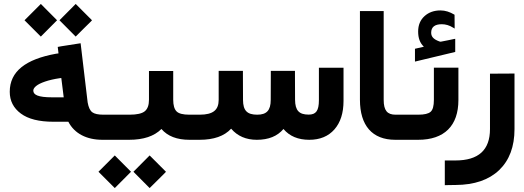

<svg xmlns="http://www.w3.org/2000/svg" viewBox="-20 -707 2651 971"><path d="M362.8 -522 405.3 -564.5C423.8 -582.5 435.1 -593.8 439.5 -598.1C441.4 -600.6 443.4 -602.5 445.3 -604.5L362.8 -687L280.8 -604.5ZM186.5 -522 268.6 -604.5 186.5 -687 104 -604.5ZM520 0C523.9 0 526.9 -6.8 529.3 -21C531.2 -34.7 532.2 -48.3 532.2 -61.5V-66.9C532.2 -79.6 531.2 -92.8 528.8 -106.4C526.4 -120.1 523.4 -127 520 -127H502.9C477.1 -127 458 -130.9 446.8 -139.2C435.5 -147.5 427.7 -164.1 423.3 -189L387.7 -488.3L290.5 -473.1L272 -469.7L275.9 -437L262.2 -435.1C109.9 -407.2 29.3 -346.2 29.3 -242.7C29.3 -197.3 47.9 -160.6 85.4 -132.8C122.6 -105 177.7 -91.3 250.5 -91.3H325.7C356.4 -31.2 418.9 0 497.6 0ZM243.2 -214.8C172.4 -214.8 148.4 -227.5 148.4 -249C148.4 -256.3 153.3 -264.2 162.6 -272C181.6 -287.6 224.6 -303.2 281.7 -311.5L290 -312.5L302.2 -214.8Z M948.2 0C952.1 0 955.1 -6.8 957.5 -21C959.5 -34.7 960.4 -48.3 960.4 -61.5V-66.9C960.4 -79.6 959.5 -92.8 957 -106.4C954.6 -120.1 951.7 -127 948.2 -127H937.5C905.8 -127 884.3 -132.3 873 -143.6C861.8 -154.8 856 -174.3 856 -202.6V-348.1H733.4V-202.6C733.4 -175.8 726.6 -156.2 712.4 -144.5C698.2 -132.8 672.4 -127 635.3 -127H515.1C511.7 -127 508.8 -120.1 506.3 -106.4C503.9 -92.8 502.9 -79.6 502.9 -66.9V-61.5C502.9 -48.3 503.9 -34.7 505.9 -21C508.3 -6.8 511.2 0 515.1 0H632.8C705.6 0 759.8 -18.1 796.4 -54.7C827.6 -18.1 875 0 938 0ZM560.5 244.1 642.6 161.6 560.5 79.1 478 161.6ZM736.8 244.1C746.6 234.4 760.7 220.2 779.3 202.1L813.5 168C815.4 165.5 817.4 163.6 819.3 161.6L736.8 79.1L654.8 161.6Z M943.4 -127C939.9 -127 937 -120.1 934.6 -106.4C932.1 -92.8 931.2 -79.6 931.2 -66.9V-61.5C931.2 -48.3 932.1 -34.7 934.1 -21C936.5 -6.8 939.5 0 943.4 0H989.3C1061 0 1114.3 -18.6 1148.9 -56.2C1181.2 -18.6 1224.6 0 1278.8 0C1337.9 0 1382.8 -18.1 1413.6 -54.7C1444.3 -18.1 1487.8 0 1543.9 0C1598.1 0 1640.6 -17.6 1671.4 -52.7C1702.1 -87.9 1717.3 -135.7 1717.3 -196.8V-344.7V-364.3H1697.8H1612.3H1592.8V-344.7V-200.7C1592.8 -146 1577.6 -127.4 1541 -127.4C1492.7 -127.4 1472.7 -147.9 1472.2 -202.6L1471.7 -329.1V-348.6H1452.1H1369.1H1349.6V-329.1L1349.1 -201.7C1349.1 -148.4 1328.1 -127 1280.8 -127C1229.5 -127 1209.5 -147.9 1209 -201.2L1208.5 -329.1V-348.6H1189H1105.5H1085.9V-329.1V-202.1C1085.9 -150.9 1058.1 -127 989.7 -127Z M2001.5 0C2005.4 0 2008.3 -6.8 2010.7 -21C2012.7 -34.7 2013.7 -48.3 2013.7 -61.5V-66.9C2013.7 -79.6 2012.7 -92.8 2010.3 -106.4C2007.8 -120.1 2004.9 -127 2001.5 -127H1980.5C1939 -127 1920.4 -147.5 1920.4 -202.1V-631.3V-650.9H1900.9H1819.8H1800.3V-631.3V-202.6C1800.3 -72.3 1862.3 0 1979 0Z M1996.1 -127C1992.7 -127 1989.7 -120.1 1987.3 -106.4C1984.9 -92.8 1983.9 -79.6 1983.9 -66.9V-61.5C1983.9 -48.3 1984.9 -34.7 1986.8 -21C1989.3 -6.8 1992.2 0 1996.1 0H2094.7C2227.1 0 2298.3 -70.8 2298.3 -201.2V-364.7H2174.3V-201.7C2174.3 -171.4 2168.9 -151.4 2157.7 -141.6C2146.5 -131.8 2126 -127 2095.2 -127ZM2078.6 -460.4V-395.5L2282.2 -444.3V-510.7L2276.4 -509.8C2271 -508.3 2261.2 -506.3 2246.1 -503.4C2231 -500.5 2219.7 -498 2211.4 -496.6C2210 -496.1 2209 -496.1 2208.5 -496.1C2206.5 -496.1 2204.1 -496.6 2200.7 -498C2171.4 -508.8 2160.6 -522.5 2160.6 -541.5C2160.6 -570.3 2178.7 -584.5 2214.4 -584.5C2233.4 -584.5 2252.9 -579.1 2272 -566.9L2279.3 -562.5V-571.3L2278.8 -629.4V-632.3L2276.4 -633.8C2254.9 -646.5 2232.4 -654.3 2207.5 -654.3C2174.8 -654.3 2147.9 -644.5 2127 -625.5C2105.5 -606 2094.7 -580.1 2094.7 -547.9C2094.7 -514.2 2103.5 -490.2 2123.5 -470.7Z M2249 104.5H2229.5V124V209.5V229.5L2249.5 229L2284.2 228.5C2379.4 228 2452.6 202.6 2504.4 153.3C2556.2 103.5 2582 34.2 2582 -54.2V-315.4V-335H2562.5L2477.5 -334.5H2458V-314.9V-54.2C2458 51.8 2399.9 104.5 2283.2 104.5Z"/></svg>

Font: Shabnam
Style: Bold
Weight: 700
Foundry: DejaVu fonts team - Redesigned by Saber Rastikerdar - Based on Vazir font
Version: Version 5.0.1